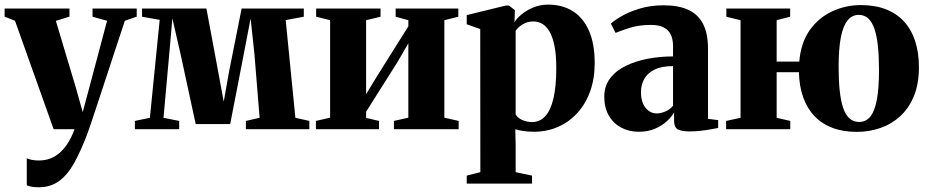

<svg xmlns="http://www.w3.org/2000/svg" viewBox="-29 -560 4023 832"><path d="M138.5 251.5Q122 251.5 108.2 249.2Q94.5 247 87 242.5V126Q95.5 130 109.5 132.8Q123.5 135.5 139 135.5Q166 135.5 189 126.8Q212 118 231.5 100.5Q251 83 266.5 57.8Q282 32.5 294 0H203.5L36 -470L-9 -488V-523H272V-488L213 -469.5L299 -182.5L329.5 -74L357 -177L435 -470L372 -487.5V-523H563.5V-488L512 -470Q492.5 -411 471.2 -346.5Q450 -282 430 -221Q410 -160 393.2 -109.5Q376.5 -59 365.5 -26Q354.5 7 352 13Q323 90.5 293.8 143.8Q264.5 197 227.5 224.2Q190.5 251.5 138.5 251.5Z M555.5 0V-36L620.5 -49.5L663 -474L586.5 -487.5V-523H865.5L916 -252L940.5 -119.5L964 -252L1018 -523H1287.5V-487.5L1209 -473L1251 -49.5L1311.5 -36V0H1036.5V-36L1096 -49.5L1073.5 -326L1057 -480L1027.5 -326.5L968.5 -22.5H819L753 -327.5L718 -480L704.5 -327.5L679.5 -49.5L747.5 -36V0Z M1340 0V-36L1401.5 -50V-472.5L1341 -487.5V-523H1620V-487.5L1557.5 -472.5V-152L1604 -228.5L1740.5 -446V-472.5L1685.5 -487.5V-523H1957V-487.5L1896.5 -472.5V-50L1958.5 -36V0H1678V-36L1740.5 -50V-372.5L1694 -292L1557.5 -76V-49L1613.5 -36V0Z M1993.5 235.5V201L2052.5 186L2052 -434L1993.5 -455V-494.5L2163 -536H2176.5L2202 -516L2200.5 -463.5Q2209 -479 2230 -496.8Q2251 -514.5 2281 -527.2Q2311 -540 2346 -540Q2408.5 -540 2453.8 -511.2Q2499 -482.5 2523.5 -426.2Q2548 -370 2548 -286.5Q2548 -219.5 2528.5 -164.8Q2509 -110 2473.2 -70.8Q2437.5 -31.5 2389.2 -10.2Q2341 11 2283.5 11Q2260 11 2237.2 7.5Q2214.5 4 2204 0L2205.5 71.5V186L2276.5 201V235.5ZM2276.5 -31Q2310 -31 2333.5 -56.2Q2357 -81.5 2369.2 -133.2Q2381.5 -185 2381.5 -265.5Q2381.5 -322 2373.8 -360.8Q2366 -399.5 2352.5 -422.8Q2339 -446 2321.2 -456.5Q2303.5 -467 2283 -467Q2262 -467 2246.5 -460Q2231 -453 2221 -443.8Q2211 -434.5 2205.5 -427.5V-64Q2213.5 -49.5 2233.8 -40.2Q2254 -31 2276.5 -31Z M2739.5 11Q2696.5 11 2662.5 -7.2Q2628.5 -25.5 2609 -59.5Q2589.5 -93.5 2589.5 -140.5Q2589.5 -187.5 2615.2 -221Q2641 -254.5 2684 -275.2Q2727 -296 2780 -305.8Q2833 -315.5 2887.5 -315.5V-360.5Q2887.5 -389 2878 -409.5Q2868.5 -430 2847.5 -441Q2826.5 -452 2792 -452Q2740 -452 2700.5 -439.5Q2661 -427 2638.5 -417.5L2618 -457.5Q2633.5 -472 2665.5 -490.5Q2697.5 -509 2743.8 -523Q2790 -537 2847.5 -537Q2911.5 -537 2954 -517.2Q2996.5 -497.5 3017.8 -456Q3039 -414.5 3039 -349V-45L3083 -39.5V-5.5Q3072 -3.5 3051.8 0.2Q3031.5 4 3007.2 6.8Q2983 9.5 2960 9.5Q2925.5 9.5 2908.8 1Q2892 -7.5 2892 -37.5V-73Q2882 -54.5 2861 -35Q2840 -15.5 2809.2 -2.2Q2778.5 11 2739.5 11ZM2817 -68.5Q2834.5 -68.5 2854.8 -77.2Q2875 -86 2887.5 -102V-273.5Q2838 -273.5 2807.5 -258.5Q2777 -243.5 2762.8 -218Q2748.5 -192.5 2748.5 -160.5Q2748.5 -132.5 2757.2 -112Q2766 -91.5 2781.5 -80Q2797 -68.5 2817 -68.5Z M3684 11.5Q3624.5 11.5 3578.8 -5.8Q3533 -23 3501 -56.2Q3469 -89.5 3451.8 -137.5Q3434.5 -185.5 3433 -247H3336.5V-49.5L3395.5 -36V0H3117.5V-36L3180 -49.5V-472.5L3118.5 -487.5V-523H3395V-487.5L3336.5 -472.5V-293H3434.5Q3441.5 -375.5 3480.2 -429.8Q3519 -484 3577.5 -511Q3636 -538 3701.5 -538Q3762.5 -538 3809.2 -520Q3856 -502 3888 -467.2Q3920 -432.5 3936.5 -382.5Q3953 -332.5 3953 -268.5Q3953 -196 3931 -143Q3909 -90 3871.2 -55.8Q3833.5 -21.5 3785 -5Q3736.5 11.5 3684 11.5ZM3694 -31.5Q3723.5 -31.5 3742.5 -55Q3761.5 -78.5 3770.8 -128.2Q3780 -178 3780 -256Q3780 -313.5 3775.5 -358Q3771 -402.5 3760.8 -433.2Q3750.5 -464 3733.8 -479.8Q3717 -495.5 3692 -495.5Q3663 -495.5 3643.5 -471.2Q3624 -447 3614.5 -397.2Q3605 -347.5 3605 -270Q3605 -211.5 3609.8 -167Q3614.5 -122.5 3624.8 -92.2Q3635 -62 3652.2 -46.8Q3669.5 -31.5 3694 -31.5Z"/></svg>

Font: Merriweather 96pt ExtraBold
Style: Regular
Weight: 800
Version: Version 2.100